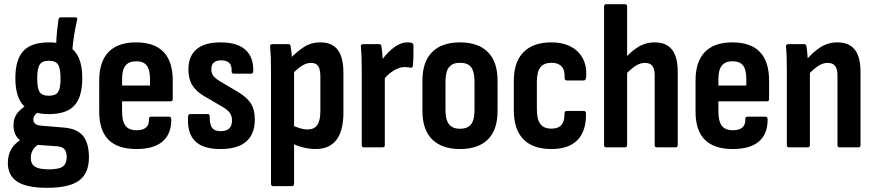

<svg xmlns="http://www.w3.org/2000/svg" viewBox="-20 -703 4172 916"><path d="M204.7 193Q106.6 193 62 163.4Q17.4 133.9 17.4 74.3Q17.4 33.7 36.2 4.5Q55 -24.8 93.4 -44.3L171.9 -17.9Q149.7 -7.9 138.3 9.8Q127 27.5 127 50.3Q127 79.2 146.1 91.8Q165.2 104.4 210.1 104.9Q260.9 105.4 279.5 91.5Q298.2 77.6 298.2 46.7Q298.2 20.9 287.1 8.5Q276 -3.9 248.8 -5.4L130.6 -13.9Q90.3 -17.8 67.3 -41.5Q44.4 -65.2 44.4 -105.2Q44.4 -141.2 63.7 -164.6Q83 -188 112.7 -204.5L176 -172.6Q157.4 -167.1 148.3 -156.2Q139.2 -145.4 139.2 -132.7Q139.2 -120.5 147.6 -112.9Q155.9 -105.4 176.5 -103.4L284.3 -94.4Q347.5 -89.4 375.9 -55Q404.3 -20.5 404.3 48.3Q404.3 123.6 357.2 158.3Q310.2 193 204.7 193ZM213.1 -158.6Q130 -158.6 91.7 -199.8Q53.3 -241 53.3 -330.4Q53.3 -418.4 91.2 -459.6Q129 -500.8 213.7 -500.8Q297.8 -500.8 335.1 -459.6Q372.5 -418.4 372.5 -329.9Q372.5 -240.5 334.8 -199.5Q297.2 -158.6 213.1 -158.6ZM213.1 -246.2Q245.5 -246.2 257.1 -263.9Q268.8 -281.6 268.8 -328.4Q268.8 -376.3 257.1 -394.7Q245.5 -413.2 213.1 -413.2Q181.3 -413.2 169.4 -394.7Q157.5 -376.3 157.5 -328.4Q157.5 -281.6 169.4 -263.9Q181.3 -246.2 213.1 -246.2ZM324 -449.8 247.8 -481.2Q248.8 -521.9 252.1 -553.9Q255.4 -585.9 259 -609.4Q261 -620.4 268.9 -620.4H339.1Q351 -620.4 348 -609Q339.6 -571.7 333.6 -535.5Q327.6 -499.2 324 -449.8Z M631.1 8Q542 8 497.7 -36.2Q453.3 -80.4 453.3 -171.3V-318.2Q453.3 -409 497.9 -454.9Q542.4 -500.8 628.5 -500.8Q716.6 -500.8 760.4 -455.1Q804.2 -409.5 804.2 -318.3V-231.2Q804.2 -219.7 794.3 -219.7H562.4V-171.2Q562.4 -124.1 578.8 -102.9Q595.2 -81.6 631.6 -81.6Q661.9 -81.6 677 -95Q692.2 -108.4 690.6 -135.5Q690.6 -146.5 701 -146.5H786.8Q795.2 -146.5 797.2 -135.6Q798.3 -65.4 756.4 -28.7Q714.6 8 631.1 8ZM562.4 -294.8H695.6V-326.3Q695.6 -370.3 680 -390.5Q664.3 -410.7 630.5 -410.7Q595.2 -410.7 578.8 -390.2Q562.4 -369.7 562.4 -326.3Z M1031.6 8Q947.6 8 909.7 -30.7Q871.9 -69.5 877.3 -147.4Q878.2 -158.8 887.7 -158.8H971.1Q980.5 -158.8 980.5 -147.4Q980 -110.5 991.6 -93.9Q1003.3 -77.2 1032.7 -77.2Q1060 -77.2 1073.4 -89.9Q1086.8 -102.5 1086.8 -128.8Q1086.8 -149.9 1076.5 -164.3Q1066.2 -178.6 1042.7 -192.7L954.3 -244.1Q915.8 -266.6 897.3 -296.9Q878.9 -327.2 878.9 -371.6Q878.9 -435 917.5 -467.9Q956 -500.8 1032.1 -500.8Q1112.6 -500.8 1151.4 -465.1Q1190.3 -429.4 1188.2 -362.6Q1187.2 -351.7 1177.8 -351.7H1094.9Q1090 -351.7 1087.2 -354.6Q1084.5 -357.6 1085 -365.1Q1086.5 -389.3 1074.1 -402.2Q1061.7 -415.1 1035.9 -415.1Q1012.1 -415.1 1000.2 -404.4Q988.3 -393.8 988.3 -373.6Q988.3 -353.9 997.6 -341.3Q1006.9 -328.7 1030.5 -314.6L1115.9 -264.1Q1157.9 -239.1 1176.8 -209.4Q1195.7 -179.7 1195.7 -132.8Q1195.7 -63.4 1154.7 -27.7Q1113.6 8 1031.6 8Z M1486 8Q1457.4 8 1425.2 0Q1393 -8 1370 -21.6L1369 -109.2Q1386.6 -98.6 1408.1 -92Q1429.5 -85.5 1448.7 -85.5Q1479 -85.5 1493.7 -106.7Q1508.4 -127.9 1508.4 -173.5V-338.3Q1508.4 -372.2 1498 -387.6Q1487.6 -403 1463.4 -403Q1441.2 -403 1418.2 -387.8Q1395.2 -372.6 1368.9 -344.2L1358.2 -416.9Q1393.2 -454.5 1428.4 -477.6Q1463.6 -500.8 1508.9 -500.8Q1563.9 -500.8 1591.1 -465.5Q1618.4 -430.3 1618.4 -354.8V-167Q1618.4 -78.1 1584.6 -35.1Q1550.9 8 1486 8ZM1283.3 185Q1272.9 185 1272.9 174.1V-371.6Q1272.9 -403.6 1271.9 -430.8Q1270.9 -458 1268.9 -479.4Q1267.4 -492.3 1278.3 -492.3H1356.2Q1365.2 -492.3 1366.6 -482.3Q1368.6 -469.9 1370.9 -448.9Q1373.1 -428 1373.6 -411L1382.9 -370.3V174.1Q1382.9 185 1372.5 185Z M1716.3 0Q1705.9 0 1705.9 -10.9V-367.5Q1705.9 -403.1 1704.9 -430.5Q1703.9 -458 1701.9 -479.4Q1700.4 -492.3 1711.3 -492.3H1789.7Q1798.2 -492.3 1799.6 -482.3Q1802.6 -464.3 1804.6 -439.2Q1806.6 -414.1 1807.1 -395.7L1815.9 -362.1V-10.9Q1815.9 0 1805.5 0ZM1806.5 -318.2 1800.1 -414.2Q1815.6 -436.7 1835.6 -456.2Q1855.6 -475.8 1877.9 -488.3Q1900.1 -500.8 1922.6 -500.8Q1929.6 -500.8 1934.9 -500.3Q1940.1 -499.8 1944.6 -497.8Q1949.5 -496.3 1951 -493.1Q1952.5 -489.9 1952.5 -484.4Q1953 -462 1952.5 -437.1Q1952 -412.1 1949.6 -389.4Q1948.6 -379 1938.6 -380Q1932.6 -381.5 1925.9 -382.2Q1919.1 -383 1911.1 -383Q1894.1 -383 1875.5 -375.2Q1857 -367.4 1839.2 -353.1Q1821.5 -338.8 1806.5 -318.2Z M2174.6 8Q2088.4 8 2041.9 -37.9Q1995.3 -83.8 1995.3 -174.2V-318Q1995.3 -408.5 2041.6 -454.6Q2087.8 -500.8 2174.6 -500.8Q2261.3 -500.8 2307.6 -454.6Q2353.8 -408.5 2353.8 -318V-174.2Q2353.8 -83.8 2307.8 -37.9Q2261.8 8 2174.6 8ZM2174.6 -88.8Q2211.5 -88.8 2227.7 -110.3Q2243.8 -131.8 2243.8 -178.7V-313.1Q2243.8 -361 2227.7 -382.2Q2211.5 -403.5 2174.6 -403.5Q2138.7 -403.5 2122 -382.2Q2105.3 -361 2105.3 -313.1V-178.7Q2105.3 -131.8 2122 -110.3Q2138.7 -88.8 2174.6 -88.8Z M2610.6 8Q2522.4 8 2476.9 -38.6Q2431.3 -85.3 2431.3 -176.7V-317Q2431.3 -407.4 2477.4 -454.1Q2523.4 -500.8 2610.1 -500.8Q2665.3 -500.8 2703.9 -480.2Q2742.4 -459.6 2761.3 -422.3Q2780.3 -385 2776.3 -335.6Q2775.4 -319.2 2764.9 -319.2H2684Q2673.6 -319.2 2673.6 -332.1Q2675.6 -368.2 2659.5 -385.8Q2643.3 -403.5 2611.5 -403.5Q2575.7 -403.5 2558.5 -382.5Q2541.3 -361.5 2541.3 -312.1V-181.6Q2541.3 -132.2 2558.3 -110.8Q2575.2 -89.3 2611.1 -89.3Q2643.3 -89.3 2658.5 -106.9Q2673.6 -124.5 2673.1 -159.6Q2673.1 -173.6 2683 -173.6H2765.4Q2775.8 -173.6 2775.8 -161.7Q2777.3 -79.1 2735.7 -35.5Q2694.1 8 2610.6 8Z M3113.3 0Q3103.4 0 3103.4 -10.9V-342.9Q3103.4 -374.7 3092 -388.8Q3080.7 -403 3057 -403Q3034.3 -403 3011.2 -388.1Q2988.2 -373.1 2962.4 -345.2L2951.7 -413.4Q2984.4 -453 3021.5 -476.9Q3058.7 -500.8 3103.5 -500.8Q3158.4 -500.8 3185.9 -466.3Q3213.4 -431.8 3213.4 -358.9V-10.9Q3213.4 0 3203.5 0ZM2872.3 0Q2861.9 0 2861.9 -10.9V-672.1Q2861.9 -683 2872.3 -683H2961.5Q2971.9 -683 2971.9 -672.1V-10.9Q2971.9 0 2961.5 0Z M3476.1 8Q3387 8 3342.7 -36.2Q3298.3 -80.4 3298.3 -171.3V-318.2Q3298.3 -409 3342.9 -454.9Q3387.4 -500.8 3473.5 -500.8Q3561.6 -500.8 3605.4 -455.1Q3649.2 -409.5 3649.2 -318.3V-231.2Q3649.2 -219.7 3639.3 -219.7H3407.4V-171.2Q3407.4 -124.1 3423.8 -102.9Q3440.2 -81.6 3476.6 -81.6Q3506.9 -81.6 3522 -95Q3537.2 -108.4 3535.6 -135.5Q3535.6 -146.5 3546 -146.5H3631.8Q3640.2 -146.5 3642.2 -135.6Q3643.3 -65.4 3601.4 -28.7Q3559.6 8 3476.1 8ZM3407.4 -294.8H3540.6V-326.3Q3540.6 -370.3 3525 -390.5Q3509.3 -410.7 3475.5 -410.7Q3440.2 -410.7 3423.8 -390.2Q3407.4 -369.7 3407.4 -326.3Z M3985.8 0Q3975.4 0 3975.4 -10.9V-342.9Q3975.4 -374.7 3964 -388.8Q3952.7 -403 3928 -403Q3905.7 -403 3883.5 -388.3Q3861.3 -373.6 3833.9 -344.7L3823.2 -412.9Q3856.4 -453 3893.3 -476.9Q3930.2 -500.8 3975.5 -500.8Q4030.4 -500.8 4057.9 -466.3Q4085.4 -431.8 4085.4 -358.9V-10.9Q4085.4 0 4075 0ZM3744.3 0Q3733.9 0 3733.9 -10.9V-367Q3733.9 -402 3732.9 -430.8Q3731.9 -459.5 3729.9 -478.8Q3728.9 -492.3 3739.3 -492.3H3817.2Q3826.2 -492.3 3827.6 -481.8Q3830.2 -465.8 3832.4 -438.7Q3834.6 -411.6 3835.6 -393.6L3843.9 -366.2V-10.9Q3843.9 0 3833.5 0Z"/></svg>

Font: Sofia Sans Condensed
Style: Regular
Weight: 400
Designer: Botio Nikoltchev, Ani Petrova
Foundry: lettersoup
Version: Version 4.100